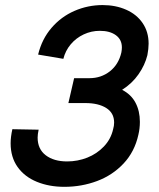

<svg xmlns="http://www.w3.org/2000/svg" viewBox="-20 -720 620 750"><path d="M21.5 -160.2Q21.5 -185.1 28.3 -215.3L130.9 -213.4Q127 -195.3 127 -182.6Q127 -137.7 158.7 -113.5Q190.4 -89.4 242.2 -89.4Q283.2 -89.4 320.8 -104.2Q358.4 -119.1 385.7 -147.7Q413.1 -176.3 421.9 -215.3Q425.8 -228.5 425.8 -241.2Q425.8 -278.8 395 -298.1Q364.3 -317.4 313.5 -317.4H247.1L269.5 -414.6H329.1Q375 -414.6 409.2 -441.4Q443.4 -468.3 454.1 -515.1Q456.1 -526.4 456.1 -534.7Q456.1 -565.4 432.6 -582.5Q409.2 -599.6 370.1 -599.6Q336.9 -599.6 307.1 -585.7Q277.3 -571.8 256.3 -546.9Q235.4 -522 227.5 -490.2L128.9 -506.8Q143.6 -567.4 181.2 -611.1Q218.8 -654.8 271 -677.5Q323.2 -700.2 380.9 -700.2Q431.6 -700.2 472.7 -682.1Q513.7 -664.1 537.1 -629.9Q560.5 -595.7 560.5 -549.3Q560.5 -529.8 555.7 -504.4Q545.9 -465.3 521 -429.7Q496.1 -394 457 -369.1Q492.2 -351.1 509.3 -318.8Q526.4 -286.6 526.4 -244.1Q526.4 -217.8 520.5 -193.4Q505.9 -127.4 462.9 -81.5Q419.9 -35.6 359.4 -12.9Q298.8 9.8 231.4 9.8Q171.9 9.8 124 -9.8Q76.2 -29.3 48.8 -67.6Q21.5 -106 21.5 -160.2Z"/></svg>

Font: Acari Sans SemiBold
Style: Italic
Weight: 600
Italic angle: -13°
Designer: Alfredo Marco Pradil and Stefan Peev
Foundry: Hanken Design Co.
Version: Version 1.045;January 11, 2019;FontCreator 11.5.0.2425 64-bi